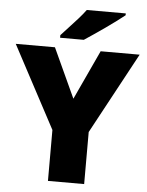

<svg xmlns="http://www.w3.org/2000/svg" viewBox="-61 -976 786 1025"><g transform="rotate(5 332.0 -463.5)"><path d="M235 0V-273L0 -714H210L332 -449L455 -714H664L429 -279V0ZM571 -917Q553 -903 526 -882.5Q499 -862 468 -840.5Q437 -819 408.5 -799.5Q380 -780 360 -767H233V-781Q250 -800 274 -825.5Q298 -851 322 -878Q346 -905 362 -927H571Z"/></g></svg>

Font: Noto Sans Symbols Black
Style: Regular
Weight: 900
Version: Version 2.002